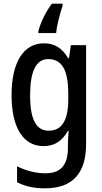

<svg xmlns="http://www.w3.org/2000/svg" viewBox="-20 -786 557 1046"><path d="M321 -754V-766H263C230 -724 200 -661 189 -616V-606H286C289 -645 307 -715 321 -754ZM220 -550C109 -550 43 -449 43 -267C43 -90 107 10 217 10C274 10 317 -15 350 -73H354C352 -49 350 -18 350 4V19C350 117 308 158 228 158C178 158 125 146 73 120V207C119 230 167 240 225 240C379 240 449 154 449 -1V-540H366L356 -469H351C318 -526 275 -550 220 -550ZM242 -464C317 -464 352 -407 352 -271V-247C352 -128 316 -74 245 -74C177 -74 144 -136 144 -266C144 -396 176 -464 242 -464Z"/></svg>

Font: Noto Sans Gujarati Condensed Medium
Style: Regular
Weight: 500
Width: 3
Designer: Jelle Bosma - Monotype Design Team, Universal Thirst
Foundry: Monotype Imaging Inc.
Version: Version 2.106